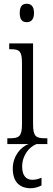

<svg xmlns="http://www.w3.org/2000/svg" viewBox="-20 -767 281 1022"><path d="M122 -649C144 -649 161 -661 161 -698C161 -735 144 -747 122 -747C100 -747 85 -735 85 -698C85 -661 100 -649 122 -649ZM19 0H132C91 14 48 64 48 130C48 203 86 235 144 235C163 235 184 229 201 220V179C182 187 168 190 152 190C120 190 98 169 98 120C98 57 138 14 174 0H232V-31H221C172 -31 156 -40 156 -106V-536H29V-505H37C84 -505 97 -495 97 -430V-104C97 -40 80 -31 32 -31H19Z"/></svg>

Font: Noto Serif Myanmar ExtraCondensed Light
Style: Regular
Weight: 300
Width: 2
Designer: Ben Mitchell and the Monotype Design Team
Foundry: Monotype Imaging Inc.
Version: Version 2.106